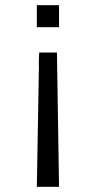

<svg xmlns="http://www.w3.org/2000/svg" viewBox="-20 -548 369 735"><path d="M121 167 129 -292Q128 -302 129 -321.5Q130 -341 130 -347H198L206 167ZM121 -444V-528H206V-444Z"/></svg>

Font: Coval
Style: ExtraLight
Weight: 250
Foundry: Context Ltd
Version: Version 001.000